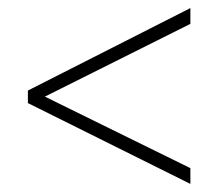

<svg xmlns="http://www.w3.org/2000/svg" viewBox="-20 -559 540 475"><path d="M49 -304 451 -104V-143L91 -320L451 -500V-539L49 -335Z"/></svg>

Font: Noto Sans Devanagari UI SemiCondensed ExtraLight
Style: Regular
Weight: 200
Width: 4
Designer: Jelle Bosma - Monotype Design Team
Foundry: Monotype Imaging Inc.
Version: Version 2.004